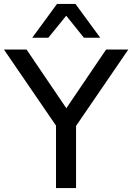

<svg xmlns="http://www.w3.org/2000/svg" viewBox="-20 -957 673 977"><path d="M265 0V-367L284 -290L0 -705H115L317 -407H318L520 -705H633L349 -290L367 -367V0ZM144 -765 270 -937H364L490 -765H407L317 -877L226 -765Z"/></svg>

Font: Nunito Sans 7pt Medium
Style: Regular
Weight: 500
Designer: Vernon Adams
Foundry: Vernon Adams
Version: Version 3.101;gftools[0.9.27]